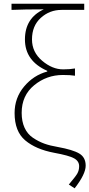

<svg xmlns="http://www.w3.org/2000/svg" viewBox="-20 -814 481 1034"><path d="M381.8 200.2 350.6 179.7Q385.7 138.7 396 121.1Q406.2 103.5 406.2 81.1Q406.2 53.7 378.9 38.6Q351.6 23.4 271.5 8.8Q172.9 -9.8 115.7 -58.1Q58.6 -106.4 58.6 -205.1Q58.6 -287.1 109.9 -348.1Q161.1 -409.2 234.4 -428.7V-432.6Q114.3 -485.4 114.3 -601.6Q114.3 -716.8 215.8 -763.7Q112.3 -763.7 42 -760.7V-793.9H433.6V-760.7H311.5Q247.1 -760.7 199.7 -717.8Q152.3 -674.8 152.3 -601.6Q152.3 -533.2 207 -486.8Q261.7 -440.4 320.3 -440.4Q356.4 -440.4 383.8 -445.3V-406.2Q359.4 -410.2 318.4 -410.2Q231.4 -410.2 164.1 -355Q96.7 -299.8 96.7 -206.1Q96.7 -160.2 112.3 -126Q127.9 -91.8 157.7 -71.8Q187.5 -51.8 218.8 -40.5Q250 -29.3 291 -22.5Q372.1 -7.8 406.7 12.7Q441.4 33.2 441.4 78.1Q441.4 124 381.8 200.2Z"/></svg>

Font: Gen Shin Gothic ExtraLight
Style: Regular
Weight: 100
Designer: [Source Han Sans]
Ryoko NISHIZUKA  (kana & ideographs); Paul D. Hunt (Latin, Greek & Cyrillic); Wenlong ZHANG  (bopomofo
Version: Version 1.002.20150607